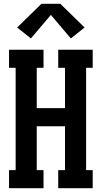

<svg xmlns="http://www.w3.org/2000/svg" viewBox="-20 -999 540 1019"><path d="M28 0V-96H63V-639H28V-735H211V-639H175V-425H325V-639H289V-735H472V-639H437V-96H472V0H289V-96H325V-329H175V-96H211V0ZM144 -795 71 -853 200 -979H300L429 -853L356 -795L250 -920Z"/></svg>

Font: Iosevka Gothic
Style: Bold
Weight: 700
Monospace: yes
Designer: Belleve Invis
Foundry: Belleve Invis
Version: Version 15.5.1; ttfautohint (v1.8.4)